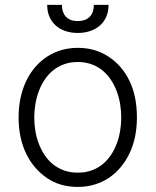

<svg xmlns="http://www.w3.org/2000/svg" viewBox="-20 -747 631 779"><path d="M85.9 -417.6Q101.2 -449.6 122.7 -474.6Q144.2 -499.6 170.8 -517Q197.4 -534.4 228.9 -543.7Q260.3 -552.9 295.5 -552.9Q366.5 -552.9 420.5 -517Q475.9 -480.5 505.7 -418.3Q535.5 -356.2 535.5 -270.2Q535.5 -187.1 505 -123.9Q489.7 -92.3 468.4 -67.1Q447.1 -41.9 420.5 -24.5Q393.8 -7.1 362.4 2.1Q331 11.4 295.5 11.4Q223.4 11.4 170.8 -24.5Q143.8 -43 122.3 -68Q100.9 -93 85.9 -124.1Q71 -155.2 63.2 -191.9Q55.4 -228.7 55.4 -270.2Q55.4 -352.3 85.9 -417.6ZM295.5 -46.5Q326 -46.5 351 -55.4Q376.1 -64.3 395.6 -80.1Q415.1 -95.9 429.5 -117.2Q443.9 -138.5 453.3 -163.4Q462.7 -188.2 467.3 -215.6Q471.9 -242.9 471.9 -270.2Q471.9 -297.2 467.5 -324.2Q463.1 -351.2 453.8 -376.2Q444.6 -401.3 430.2 -422.9Q415.8 -444.6 396.3 -460.8Q376.8 -476.9 351.6 -486.2Q326.3 -495.4 295.5 -495.4Q264.9 -495.4 239.9 -486.3Q214.8 -477.3 195.3 -461.3Q175.8 -445.3 161.4 -423.8Q147 -402.3 137.6 -377.3Q128.2 -352.3 123.6 -324.9Q119 -297.6 119 -270.2Q119 -243.3 123.4 -216.3Q127.8 -189.3 137.3 -164.4Q146.7 -139.6 160.9 -118.1Q175.1 -96.6 194.8 -80.6Q214.5 -64.6 239.5 -55.6Q264.6 -46.5 295.5 -46.5ZM231.2 -727.3Q231.2 -713.4 234.9 -701.3Q238.6 -689.3 246.3 -680.4Q253.9 -671.5 266.2 -666.5Q278.4 -661.6 295.5 -661.6Q312.5 -661.6 324.9 -666.5Q337.4 -671.5 345.3 -680.4Q353.3 -689.3 357.1 -701.3Q360.8 -713.4 360.8 -727.3H420.5Q420.5 -699.6 410.9 -678.3Q401.3 -657 384.4 -642.6Q367.5 -628.2 344.8 -620.7Q322.1 -613.3 295.5 -613.3Q269.2 -613.3 246.4 -620.7Q223.7 -628.2 207 -642.8Q190.3 -657.3 180.9 -678.4Q171.5 -699.6 171.5 -727.3Z"/></svg>

Font: Inter P Light
Style: Regular
Weight: 300
Designer: Rasmus Andersson
Foundry: rsms
Version: Version 3.018;git-588b23468